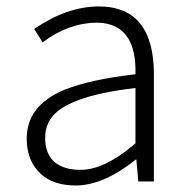

<svg xmlns="http://www.w3.org/2000/svg" viewBox="-20 -567 587 600"><path d="M217.8 12.7Q121.1 12.7 82 -55.7Q63.5 -88.9 63.5 -133.8Q63.5 -237.3 180.7 -286.1Q259.8 -318.4 403.3 -335Q407.2 -482.4 300.8 -495.1Q291 -496.1 281.2 -496.1Q193.4 -495.1 113.3 -434.6L86.9 -476.6Q189.5 -546.9 289.1 -546.9Q438.5 -546.9 458 -385.7Q460.9 -362.3 460.9 -337.9V0H412.1L406.2 -68.4H404.3Q304.7 11.7 217.8 12.7ZM230.5 -36.1Q302.7 -36.1 390.6 -108.4Q397.5 -114.3 403.3 -119.1V-292Q182.6 -266.6 136.7 -193.4Q121.1 -168 121.1 -136.7Q121.1 -54.7 198.2 -39.1Q213.9 -36.1 230.5 -36.1Z"/></svg>

Font: Taipei Sans TC Beta Light
Style: Regular
Weight: 300
Designer: JT Foundry
Foundry: JT Foundry
Version: Version 1.000